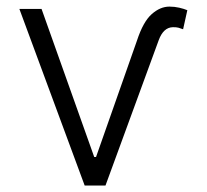

<svg xmlns="http://www.w3.org/2000/svg" viewBox="-20 -573 638 593"><path d="M39.8 -545.5H108.3L271 -88.1H276.6L403.1 -447.8Q422.2 -506 448.5 -529.3Q474.8 -552.6 503.2 -552.6Q519.2 -552.6 533.7 -549.2Q548.3 -545.8 558.6 -541.5L545.5 -482.6Q544.7 -483 542.3 -483.7Q538.4 -485.4 531.2 -487.4Q524.1 -489.3 513.8 -489Q484.7 -488.3 470.2 -448.9L305.8 0H241.5Z"/></svg>

Font: Inter UI Light
Style: Regular
Weight: 300
Designer: Rasmus Andersson
Foundry: rsms
Version: 3.2;8d6f07862